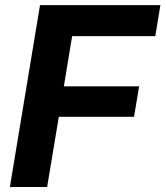

<svg xmlns="http://www.w3.org/2000/svg" viewBox="-20 -748 662 768"><path d="M19.5 0 140.1 -727.5H621.6L601.1 -603.5H268.6L235.4 -402.8H536.6L516.1 -280.8H215.3L168.5 0Z"/></svg>

Font: Inter 16pt
Style: Bold Italic
Weight: 700
Italic angle: -9.3988°
Version: Version 4.001;git-66647c0bb